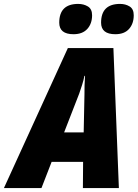

<svg xmlns="http://www.w3.org/2000/svg" viewBox="-77 -962 704 982"><path d="M394 -884Q394 -916 372.5 -929Q351 -942 323 -942Q226 -942 226 -846Q226 -787 299 -787Q345 -787 369.5 -814Q394 -841 394 -884ZM607 -884Q607 -916 586 -929Q565 -942 537 -942Q440 -942 440 -846Q440 -787 513 -787Q559 -787 583 -814Q607 -841 607 -884ZM328 -483Q336 -506 343 -528Q350 -550 355 -574H358Q356 -550 355.5 -526.5Q355 -503 355 -479L351 -285H251ZM135 0 187 -134H348L347 0H531L503 -716H270L-57 0Z"/></svg>

Font: Noto Sans Display SemiCondensed Black
Style: Italic
Weight: 900
Width: 4
Designer: Monotype Design team
Foundry: Monotype Imaging Inc.
Version: 1.000